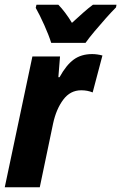

<svg xmlns="http://www.w3.org/2000/svg" viewBox="-22 -786 509 806"><path d="M-2 0 114 -549H230L223 -462H228Q256 -513 287.5 -536Q319 -559 365 -559Q375 -559 386 -557.5Q397 -556 408 -553L367 -398Q345 -407 319 -407Q273 -407 243.5 -367.5Q214 -328 201 -268L145 0ZM193 -606Q183 -638 164 -680.5Q145 -723 128 -753L131 -766H223Q236 -753 251.5 -732.5Q267 -712 280 -690Q305 -713 327 -732.5Q349 -752 368 -766H467L465 -755Q447 -737 422.5 -709.5Q398 -682 374.5 -654Q351 -626 337 -606Z"/></svg>

Font: Noto Sans Condensed ExtraBold
Style: Italic
Weight: 800
Width: 3
Italic angle: -12°
Designer: Monotype Design Team
Foundry: Monotype Imaging Inc.
Version: Version 2.013; ttfautohint (v1.8.4.7-5d5b)